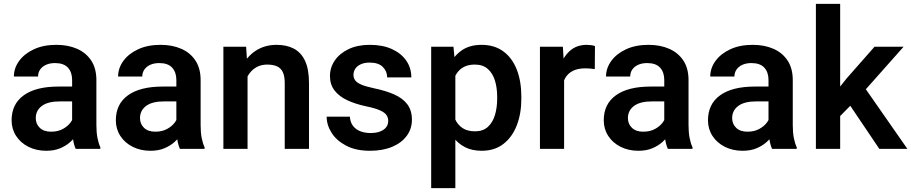

<svg xmlns="http://www.w3.org/2000/svg" viewBox="-20 -770 4713 993"><path d="M353 -356.4Q353 -396.5 331.3 -420.2Q309.6 -443.8 264.6 -443.8Q237.8 -443.8 218 -434.8Q198.2 -425.8 187.5 -410.2Q176.8 -394.5 176.8 -374H51.8Q51.8 -417.5 78.9 -454.8Q106 -492.2 155.3 -515.1Q204.6 -538.1 271.5 -538.1Q331.5 -538.1 378.2 -517.8Q424.8 -497.6 451.7 -457Q478.5 -416.5 478.5 -355.5V-124Q478.5 -85.4 483.9 -57.4Q489.3 -29.3 499 -8.3V0H371.6Q362.3 -19.5 357.7 -50.3Q353 -81.1 353 -110.8ZM371.1 -245.6H290Q227.5 -245.6 196.3 -221.9Q165 -198.2 165 -159.2Q165 -128.9 185.8 -108.9Q206.5 -88.9 244.1 -88.9Q279.3 -88.9 305.2 -103Q331.1 -117.2 345.7 -137.5Q360.4 -157.7 360.8 -175.8L399.4 -120.1Q393.1 -100.6 379.4 -78.1Q365.7 -55.7 343.5 -35.6Q321.3 -15.6 290.5 -2.9Q259.8 9.8 219.2 9.8Q168 9.8 127.2 -10.7Q86.4 -31.2 63.2 -67.1Q40 -103 40 -147.9Q40 -231.9 102.8 -277.1Q165.5 -322.3 282.2 -322.3H371.1Z M892.1 -356.4Q892.1 -396.5 870.4 -420.2Q848.6 -443.8 803.7 -443.8Q776.9 -443.8 757.1 -434.8Q737.3 -425.8 726.6 -410.2Q715.8 -394.5 715.8 -374H590.8Q590.8 -417.5 617.9 -454.8Q645 -492.2 694.3 -515.1Q743.7 -538.1 810.5 -538.1Q870.6 -538.1 917.2 -517.8Q963.9 -497.6 990.7 -457Q1017.6 -416.5 1017.6 -355.5V-124Q1017.6 -85.4 1022.9 -57.4Q1028.3 -29.3 1038.1 -8.3V0H910.6Q901.4 -19.5 896.7 -50.3Q892.1 -81.1 892.1 -110.8ZM910.2 -245.6H829.1Q766.6 -245.6 735.4 -221.9Q704.1 -198.2 704.1 -159.2Q704.1 -128.9 724.9 -108.9Q745.6 -88.9 783.2 -88.9Q818.4 -88.9 844.2 -103Q870.1 -117.2 884.8 -137.5Q899.4 -157.7 899.9 -175.8L938.5 -120.1Q932.1 -100.6 918.5 -78.1Q904.8 -55.7 882.6 -35.6Q860.4 -15.6 829.6 -2.9Q798.8 9.8 758.3 9.8Q707 9.8 666.3 -10.7Q625.5 -31.2 602.3 -67.1Q579.1 -103 579.1 -147.9Q579.1 -231.9 641.8 -277.1Q704.6 -322.3 821.3 -322.3H910.2Z M1260.3 0H1135.3V-528.3H1252.9L1260.3 -415.5ZM1200.2 -282.2Q1200.7 -359.4 1226.8 -416.7Q1252.9 -474.1 1300.3 -506.1Q1347.7 -538.1 1410.6 -538.1Q1461.4 -538.1 1499 -518.8Q1536.6 -499.5 1557.4 -456.1Q1578.1 -412.6 1578.1 -339.4V0H1452.6V-340.3Q1452.6 -376.5 1442.4 -397.5Q1432.1 -418.5 1411.9 -427.2Q1391.6 -436 1362.3 -436Q1332.5 -436 1309.8 -424.3Q1287.1 -412.6 1271.2 -391.6Q1255.4 -370.6 1247.3 -342.8Q1239.3 -314.9 1239.3 -282.7Z M1893.6 9.8Q1820.8 9.8 1770.8 -16.4Q1720.7 -42.5 1695.1 -83Q1669.4 -123.5 1669.4 -166.5H1789.6Q1791.5 -136.2 1806.9 -117.4Q1822.3 -98.6 1845.9 -90.3Q1869.6 -82 1895.5 -82Q1925.8 -82 1946.3 -90.1Q1966.8 -98.1 1977.3 -112.1Q1987.8 -126 1987.8 -144.5Q1987.8 -161.1 1979.2 -174.3Q1970.7 -187.5 1946.5 -198.7Q1922.4 -210 1875.5 -219.7Q1819.8 -231.4 1777.3 -251Q1734.9 -270.5 1710.7 -301.5Q1686.5 -332.5 1686.5 -377Q1686.5 -420.4 1711.4 -457Q1736.3 -493.7 1782.7 -515.9Q1829.1 -538.1 1892.6 -538.1Q1959.5 -538.1 2007.6 -515.9Q2055.7 -493.7 2081.5 -455.8Q2107.4 -418 2107.4 -369.6H1982.4Q1982.4 -400.9 1960 -423.6Q1937.5 -446.3 1892.1 -446.3Q1864.7 -446.3 1845.7 -437.5Q1826.7 -428.7 1817.4 -414.3Q1808.1 -399.9 1808.1 -382.8Q1808.1 -366.2 1817.6 -353.8Q1827.1 -341.3 1850.1 -331.8Q1873 -322.3 1914.1 -313.5Q1973.6 -301.3 2017.8 -282Q2062 -262.7 2086.2 -231.2Q2110.4 -199.7 2110.4 -150.4Q2110.4 -104 2083.7 -67.6Q2057.1 -31.2 2008.3 -10.7Q1959.5 9.8 1893.6 9.8Z M2471.2 9.8Q2421.4 9.8 2384.8 -9Q2348.1 -27.8 2323 -62Q2297.9 -96.2 2282.7 -142.3Q2267.6 -188.5 2260.7 -243.2V-277.3Q2269.5 -354.5 2293.9 -413.1Q2318.4 -471.7 2361.6 -504.9Q2404.8 -538.1 2470.2 -538.1Q2537.1 -538.1 2583 -504.4Q2628.9 -470.7 2652.6 -410.4Q2676.3 -350.1 2676.3 -269.5V-259.3Q2676.3 -182.1 2652.6 -121.3Q2628.9 -60.5 2583.3 -25.4Q2537.6 9.8 2471.2 9.8ZM2210 203.1V-528.3H2325.2L2335 -426.8V203.1ZM2437 -90.8Q2478 -90.8 2503.2 -113.8Q2528.3 -136.7 2539.8 -175Q2551.3 -213.4 2551.3 -259.3V-269.5Q2551.3 -316.4 2539.6 -354Q2527.8 -391.6 2502.4 -413.8Q2477.1 -436 2436 -436Q2405.8 -436 2384.3 -426.3Q2362.8 -416.5 2348.4 -398.7Q2334 -380.9 2325.9 -356.2Q2317.9 -331.5 2314.9 -301.8V-218.8Q2320.3 -183.1 2333.5 -154.1Q2346.7 -125 2371.8 -107.9Q2397 -90.8 2437 -90.8Z M2897.5 0H2772.5V-528.3H2891.1L2897.5 -421.9ZM3056.2 -412.6Q3044.9 -414.6 3032 -415.5Q3019 -416.5 3006.8 -416.5Q2967.3 -416.5 2940.9 -402.6Q2914.6 -388.7 2901.1 -362.5Q2887.7 -336.4 2885.3 -300.3L2857.4 -302.2Q2857.4 -369.1 2875 -422.6Q2892.6 -476.1 2927.5 -507.1Q2962.4 -538.1 3014.6 -538.1Q3024.9 -538.1 3037.6 -536.4Q3050.3 -534.7 3057.1 -531.7Z M3415.5 -356.4Q3415.5 -396.5 3393.8 -420.2Q3372.1 -443.8 3327.1 -443.8Q3300.3 -443.8 3280.5 -434.8Q3260.7 -425.8 3250 -410.2Q3239.3 -394.5 3239.3 -374H3114.3Q3114.3 -417.5 3141.4 -454.8Q3168.5 -492.2 3217.8 -515.1Q3267.1 -538.1 3334 -538.1Q3394 -538.1 3440.7 -517.8Q3487.3 -497.6 3514.2 -457Q3541 -416.5 3541 -355.5V-124Q3541 -85.4 3546.4 -57.4Q3551.8 -29.3 3561.5 -8.3V0H3434.1Q3424.8 -19.5 3420.2 -50.3Q3415.5 -81.1 3415.5 -110.8ZM3433.6 -245.6H3352.5Q3290 -245.6 3258.8 -221.9Q3227.5 -198.2 3227.5 -159.2Q3227.5 -128.9 3248.3 -108.9Q3269 -88.9 3306.6 -88.9Q3341.8 -88.9 3367.7 -103Q3393.6 -117.2 3408.2 -137.5Q3422.9 -157.7 3423.3 -175.8L3461.9 -120.1Q3455.6 -100.6 3441.9 -78.1Q3428.2 -55.7 3406 -35.6Q3383.8 -15.6 3353 -2.9Q3322.3 9.8 3281.7 9.8Q3230.5 9.8 3189.7 -10.7Q3148.9 -31.2 3125.7 -67.1Q3102.5 -103 3102.5 -147.9Q3102.5 -231.9 3165.3 -277.1Q3228 -322.3 3344.7 -322.3H3433.6Z M3954.6 -356.4Q3954.6 -396.5 3932.9 -420.2Q3911.1 -443.8 3866.2 -443.8Q3839.4 -443.8 3819.6 -434.8Q3799.8 -425.8 3789.1 -410.2Q3778.3 -394.5 3778.3 -374H3653.3Q3653.3 -417.5 3680.4 -454.8Q3707.5 -492.2 3756.8 -515.1Q3806.2 -538.1 3873 -538.1Q3933.1 -538.1 3979.7 -517.8Q4026.4 -497.6 4053.2 -457Q4080.1 -416.5 4080.1 -355.5V-124Q4080.1 -85.4 4085.4 -57.4Q4090.8 -29.3 4100.6 -8.3V0H3973.1Q3963.9 -19.5 3959.2 -50.3Q3954.6 -81.1 3954.6 -110.8ZM3972.7 -245.6H3891.6Q3829.1 -245.6 3797.9 -221.9Q3766.6 -198.2 3766.6 -159.2Q3766.6 -128.9 3787.4 -108.9Q3808.1 -88.9 3845.7 -88.9Q3880.9 -88.9 3906.7 -103Q3932.6 -117.2 3947.3 -137.5Q3961.9 -157.7 3962.4 -175.8L4001 -120.1Q3994.6 -100.6 3981 -78.1Q3967.3 -55.7 3945.1 -35.6Q3922.9 -15.6 3892.1 -2.9Q3861.3 9.8 3820.8 9.8Q3769.5 9.8 3728.8 -10.7Q3688 -31.2 3664.8 -67.1Q3641.6 -103 3641.6 -147.9Q3641.6 -231.9 3704.3 -277.1Q3767.1 -322.3 3883.8 -322.3H3972.7Z M4325.2 0H4199.7V-750H4325.2ZM4424.8 -271 4297.9 -142.1 4262.7 -244.1 4358.9 -364.7 4502.9 -528.3H4653.3ZM4362.3 -245.6 4442.9 -330.1 4672.9 0H4527.8Z"/></svg>

Font: Heebo SemiBold
Style: Regular
Weight: 600
Designer: Oded Ezer
Foundry: Ezer Type House
Version: Version 3.100